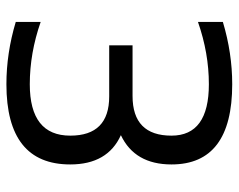

<svg xmlns="http://www.w3.org/2000/svg" viewBox="-93 -650 748 602"><g transform="rotate(90 281.0 -349.0)"><path d="M48.8 -673.8Q146.5 -703.1 244.1 -703.1Q495.6 -703.1 495.6 -512.7Q495.6 -397.5 403.8 -354Q495.6 -312.5 495.6 -195.3Q495.6 4.9 244.1 4.9Q146.5 4.9 48.8 -24.4V-102.5Q146.5 -68.4 244.1 -68.4Q405.3 -68.4 405.3 -195.3Q405.3 -317.4 282.2 -317.4H122.1V-390.6H280.8Q405.3 -390.6 405.3 -512.7Q405.3 -629.9 244.1 -629.9Q146.5 -629.9 48.8 -595.7Z"/></g></svg>

Font: Voltera
Style: Regular
Weight: 400
Designer: Bernd Montag
Version: Version 1.301